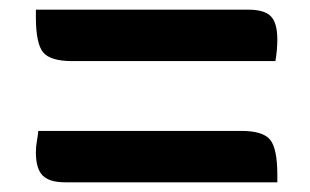

<svg xmlns="http://www.w3.org/2000/svg" viewBox="-20 -498 640 396"><path d="M54 -478H493Q525 -478 538.5 -464.5Q552 -451 552 -416Q552 -406 551 -394.5Q550 -383 548 -372H129Q84 -372 69 -390Q54 -408 54 -463ZM59 -228H478Q522 -228 537 -210Q552 -192 552 -137V-122H114Q82 -122 68 -136Q54 -150 54 -184Q54 -195 56 -206.5Q58 -218 59 -228Z"/></svg>

Font: Recursive Sn Csl St Med
Style: Regular
Weight: 500
Version: Version 1.079;hotconv 1.0.112;makeotfexe 2.5.65598; ttfautoh